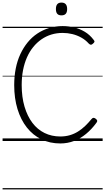

<svg xmlns="http://www.w3.org/2000/svg" viewBox="-20 -1092 815 1487"><path d="M447 19Q366 19 300.5 -13Q235 -45 188 -104.5Q141 -164 115.5 -247.5Q90 -331 90 -433Q90 -501 102 -561.5Q114 -622 137.5 -672.5Q161 -723 194 -763.5Q227 -804 269 -832Q311 -860 360.5 -875Q410 -890 465 -890Q511 -890 554.5 -879.5Q598 -869 636.5 -846Q675 -823 704 -785Q713 -775 711.5 -768.5Q710 -762 700 -754Q691 -745 683.5 -745.5Q676 -746 667 -755Q642 -783 609.5 -801Q577 -819 540.5 -828Q504 -837 465 -837Q419 -837 378 -824.5Q337 -812 301.5 -787.5Q266 -763 237.5 -728Q209 -693 189 -648Q169 -603 158.5 -549Q148 -495 148 -433Q148 -340 170 -266Q192 -192 231 -140.5Q270 -89 325 -62Q380 -35 447 -35Q487 -35 521 -45Q555 -55 584.5 -73.5Q614 -92 639.5 -116.5Q665 -141 688 -169Q696 -179 703.5 -179.5Q711 -180 722 -172Q732 -164 733 -157Q734 -150 726 -140Q690 -91 646.5 -55Q603 -19 553 0Q503 19 447 19ZM456 -973Q434 -973 423.5 -985Q413 -997 413 -1022Q413 -1047 423.5 -1059.5Q434 -1072 456 -1072Q478 -1072 489 -1059.5Q500 -1047 500 -1022Q500 -997 489 -985Q478 -973 456 -973ZM0 365H775V375H0ZM0 -20H775V0H0ZM0 -505H775V-500H0ZM0 -885H775V-875H0Z"/></svg>

Font: Playwrite IT Moderna Guides
Style: Regular
Weight: 400
Designer: Veronika Burian, José Scaglione
Foundry: TypeTogether
Version: Version 1.003